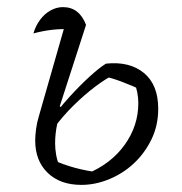

<svg xmlns="http://www.w3.org/2000/svg" viewBox="-20 -512 513 540"><path d="M209 8Q149 8 114 -26Q79 -60 79 -117Q79 -131 81.5 -149.5Q84 -168 89 -184L168 -460L179 -430Q150 -431 125 -428Q100 -425 74 -418Q80 -439 92.5 -456Q105 -473 122 -482.5Q139 -492 157 -492Q203 -492 222 -442L148 -213L153 -210Q147 -192 141 -164Q135 -136 135 -109Q135 -93 138 -76Q141 -59 149 -41L127 -63Q158 -49 191 -40Q224 -31 260 -27L224 -23Q292 -51 330.5 -104.5Q369 -158 369 -222Q369 -237 366 -252.5Q363 -268 356 -286L382 -257Q352 -271 323 -282Q294 -293 265 -299L299 -301Q278 -291 248 -268.5Q218 -246 187 -215.5Q156 -185 132 -152L114 -161Q143 -204 174 -238Q205 -272 232.5 -297Q260 -322 278 -333Q344 -340 384.5 -307Q425 -274 425 -206Q425 -159 406 -120Q387 -81 356.5 -52.5Q326 -24 287 -8Q248 8 209 8Z"/></svg>

Font: Piazzolla 8pt ExtraLight
Style: Italic
Weight: 250
Italic angle: -11.3°
Designer: Juan Pablo del Peral
Foundry: Huerta Tipografica
Version: Version 2.001